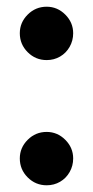

<svg xmlns="http://www.w3.org/2000/svg" viewBox="-20 -541 277 572"><path d="M119 -362Q86 -362 62.5 -385.5Q39 -409 39 -442Q39 -474 62.5 -497.5Q86 -521 119 -521Q151 -521 174.5 -497.5Q198 -474 198 -442Q198 -420 187.5 -401.5Q177 -383 159 -372.5Q141 -362 119 -362ZM119 11Q86 11 62.5 -12.5Q39 -36 39 -69Q39 -101 62.5 -124.5Q86 -148 119 -148Q151 -148 174.5 -124.5Q198 -101 198 -69Q198 -47 187.5 -28.5Q177 -10 159 0.5Q141 11 119 11Z"/></svg>

Font: MuseoModerno Thin Medium
Style: Regular
Weight: 500
Version: Version 1.003